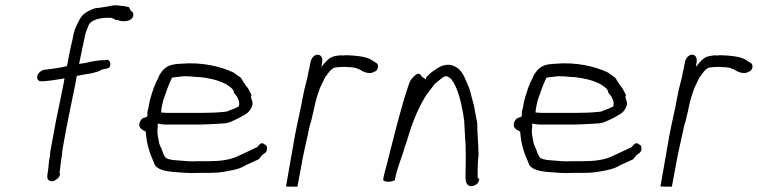

<svg xmlns="http://www.w3.org/2000/svg" viewBox="-20 -711 2854 723"><path d="M121 -427C117 -415 124 -404 135 -405H146C166 -407 175 -408 199 -412L223 -416L219 -394C207 -331 192 -268 181 -203L170 -144C169 -136 168 -130 168 -123V-122C166 -113 164 -106 164 -98V-97C163 -92 163 -85 162 -78C161 -71 161 -67 160 -61L159 -58C156 -40 159 -31 173 -29H181C186 -30 188 -34 198 -39C203 -46 209 -54 204 -60L206 -74C207 -80 208 -90 209 -98C210 -107 211 -116 213 -125L214 -135L215 -146L220 -174C233 -247 248 -320 263 -391L269 -425C287 -429 306 -432 325 -435L336 -438C344 -440 356 -443 363 -449H364C371 -451 380 -452 387 -454C401 -461 396 -484 385 -486L375 -484C350 -486 321 -478 297 -473H296C290 -473 284 -471 278 -470L279 -476C285 -506 292 -537 298 -567C299 -573 301 -580 302 -585V-586C305 -594 308 -602 312 -611C318 -638 362 -644 384 -644H397C404 -642 408 -641 415 -636C419 -636 422 -635 424 -635H426C431 -632 438 -631 447 -631C465 -631 480 -639 482 -653C483 -660 481 -666 475 -668C471 -673 468 -678 466 -684C456 -686 446 -689 436 -689H435C426 -691 419 -691 409 -691C387 -687 362 -682 339 -680C328 -677 314 -671 304 -664C283 -651 275 -629 263 -603L257 -583L253 -562C245 -530 239 -498 233 -466L232 -462C208 -456 179 -452 154 -449H153C138 -449 125 -438 121 -427ZM324 -430Z M505 -246C502 -229 514 -223 528 -216L529 -214C532 -168 544 -133 560 -98V-97C568 -72 602 -66 638 -63C666 -61 697 -58 727 -60H766C794 -60 814 -62 839 -67C868 -72 887 -77 909 -91H910L954 -111C960 -117 963 -124 969 -129C975 -131 984 -139 985 -146C987 -160 983 -165 975 -168V-169H974C965 -176 957 -168 950 -159V-157H948C926 -147 903 -135 880 -125C847 -108 807 -104 764 -104H725C697 -102 674 -105 650 -107C634 -108 616 -109 604 -117C598 -124 593 -136 590 -146C586 -158 580 -164 578 -179C576 -194 570 -209 574 -231V-246C579 -245 583 -243 590 -243H591C596 -242 599 -242 602 -242H736C764 -243 791 -244 818 -246C841 -246 857 -256 878 -266C897 -277 915 -283 924 -301C936 -319 930 -330 925 -344V-346C926 -348 926 -349 927 -353C925 -359 923 -362 922 -363C918 -372 914 -380 906 -388C903 -393 899 -400 894 -406V-407C892 -411 889 -415 886 -419C878 -424 867 -433 859 -438C811 -461 739 -478 662 -471C644 -470 627 -469 612 -461C598 -454 584 -438 577 -421V-420C562 -393 554 -367 544 -332L539 -305C537 -298 535 -292 535 -285V-284C535 -282 536 -280 535 -276L534 -272L516 -265C512 -261 506 -253 505 -246ZM587 -287V-292C588 -305 591 -318 594 -330V-331C604 -360 614 -391 628 -419H630C643 -421 657 -422 672 -424H673C689 -424 704 -423 721 -421H729C765 -418 802 -409 827 -396H828C838 -389 855 -381 860 -367L861 -366L860 -365C861 -360 865 -356 866 -355H867L873 -346V-345L874 -344C876 -337 883 -330 880 -314V-311C870 -305 858 -300 846 -296C842 -294 833 -290 826 -290C799 -287 770 -286 743 -286H604C603 -286 602 -286 597 -287ZM880 -124V-125Z M1057 -9C1060 -9 1067 -8 1076 -8H1100L1114 -83C1121 -125 1131 -167 1140 -208C1144 -225 1146 -240 1152 -256C1154 -267 1158 -280 1161 -294C1165 -316 1172 -344 1179 -363C1186 -387 1197 -403 1205 -422L1206 -423H1207C1214 -433 1226 -453 1242 -457H1243C1246 -457 1250 -458 1255 -458C1258 -458 1263 -459 1269 -459H1284C1290 -458 1294 -458 1300 -458C1304 -458 1307 -457 1308 -457H1309C1312 -456 1315 -456 1320 -455H1321C1324 -452 1331 -451 1337 -448L1345 -443C1353 -439 1363 -436 1372 -436C1381 -436 1384 -438 1388 -441H1390C1405 -445 1408 -468 1397 -474L1387 -480C1368 -495 1342 -499 1308 -502C1303 -502 1299 -502 1291 -503C1284 -503 1275 -503 1269 -502H1268C1266 -502 1266 -502 1264 -503C1260 -502 1252 -502 1248 -501C1225 -498 1215 -488 1201 -472L1190 -459L1193 -475C1196 -492 1190 -505 1176 -505C1163 -505 1152 -492 1149 -476L1146 -461C1145 -454 1144 -448 1141 -438L1140 -431C1139 -424 1137 -418 1136 -413C1133 -400 1129 -387 1126 -373C1124 -364 1122 -354 1120 -344C1112 -299 1100 -250 1091 -203ZM1178 -358Z M1423 -32C1427 -29 1435 -26 1444 -27H1445C1450 -26 1464 -30 1467 -33C1475 -81 1494 -117 1505 -161L1506 -162L1512 -180C1529 -239 1551 -296 1578 -341C1588 -360 1603 -375 1614 -391V-392L1640 -414C1645 -417 1649 -421 1656 -424H1657C1660 -424 1663 -423 1665 -423H1667C1669 -420 1673 -418 1676 -416H1677C1704 -383 1715 -331 1724 -283L1728 -255C1729 -237 1730 -218 1731 -200C1735 -155 1734 -108 1733 -59V-41C1733 -26 1738 -12 1752 -10C1768 -10 1782 -19 1784 -33C1785 -37 1785 -38 1783 -39H1779C1778 -60 1779 -86 1780 -108V-109L1782 -126C1782 -168 1777 -204 1777 -248C1775 -258 1773 -268 1771 -279L1765 -312C1759 -334 1754 -353 1748 -376C1732 -411 1724 -449 1688 -463C1661 -474 1634 -461 1616 -446H1615C1612 -444 1609 -442 1605 -439L1595 -430C1594 -429 1587 -423 1585 -420L1584 -412C1579 -416 1570 -420 1567 -424C1566 -429 1562 -434 1551 -433C1539 -426 1525 -411 1520 -395C1491 -310 1469 -219 1445 -125L1434 -82C1431 -69 1426 -55 1424 -42ZM1765 -312Z M1915 -246C1912 -229 1924 -223 1938 -216L1939 -214C1942 -168 1954 -133 1970 -98V-97C1978 -72 2012 -66 2048 -63C2076 -61 2107 -58 2137 -60H2176C2204 -60 2224 -62 2249 -67C2278 -72 2297 -77 2319 -91H2320L2364 -111C2370 -117 2373 -124 2379 -129C2385 -131 2394 -139 2395 -146C2397 -160 2393 -165 2385 -168V-169H2384C2375 -176 2367 -168 2360 -159V-157H2358C2336 -147 2313 -135 2290 -125C2257 -108 2217 -104 2174 -104H2135C2107 -102 2084 -105 2060 -107C2044 -108 2026 -109 2014 -117C2008 -124 2003 -136 2000 -146C1996 -158 1990 -164 1988 -179C1986 -194 1980 -209 1984 -231V-246C1989 -245 1993 -243 2000 -243H2001C2006 -242 2009 -242 2012 -242H2146C2174 -243 2201 -244 2228 -246C2251 -246 2267 -256 2288 -266C2307 -277 2325 -283 2334 -301C2346 -319 2340 -330 2335 -344V-346C2336 -348 2336 -349 2337 -353C2335 -359 2333 -362 2332 -363C2328 -372 2324 -380 2316 -388C2313 -393 2309 -400 2304 -406V-407C2302 -411 2299 -415 2296 -419C2288 -424 2277 -433 2269 -438C2221 -461 2149 -478 2072 -471C2054 -470 2037 -469 2022 -461C2008 -454 1994 -438 1987 -421V-420C1972 -393 1964 -367 1954 -332L1949 -305C1947 -298 1945 -292 1945 -285V-284C1945 -282 1946 -280 1945 -276L1944 -272L1926 -265C1922 -261 1916 -253 1915 -246ZM1997 -287V-292C1998 -305 2001 -318 2004 -330V-331C2014 -360 2024 -391 2038 -419H2040C2053 -421 2067 -422 2082 -424H2083C2099 -424 2114 -423 2131 -421H2139C2175 -418 2212 -409 2237 -396H2238C2248 -389 2265 -381 2270 -367L2271 -366L2270 -365C2271 -360 2275 -356 2276 -355H2277L2283 -346V-345L2284 -344C2286 -337 2293 -330 2290 -314V-311C2280 -305 2268 -300 2256 -296C2252 -294 2243 -290 2236 -290C2209 -287 2180 -286 2153 -286H2014C2013 -286 2012 -286 2007 -287ZM2290 -124V-125Z M2467 -9C2470 -9 2477 -8 2486 -8H2510L2524 -83C2531 -125 2541 -167 2550 -208C2554 -225 2556 -240 2562 -256C2564 -267 2568 -280 2571 -294C2575 -316 2582 -344 2589 -363C2596 -387 2607 -403 2615 -422L2616 -423H2617C2624 -433 2636 -453 2652 -457H2653C2656 -457 2660 -458 2665 -458C2668 -458 2673 -459 2679 -459H2694C2700 -458 2704 -458 2710 -458C2714 -458 2717 -457 2718 -457H2719C2722 -456 2725 -456 2730 -455H2731C2734 -452 2741 -451 2747 -448L2755 -443C2763 -439 2773 -436 2782 -436C2791 -436 2794 -438 2798 -441H2800C2815 -445 2818 -468 2807 -474L2797 -480C2778 -495 2752 -499 2718 -502C2713 -502 2709 -502 2701 -503C2694 -503 2685 -503 2679 -502H2678C2676 -502 2676 -502 2674 -503C2670 -502 2662 -502 2658 -501C2635 -498 2625 -488 2611 -472L2600 -459L2603 -475C2606 -492 2600 -505 2586 -505C2573 -505 2562 -492 2559 -476L2556 -461C2555 -454 2554 -448 2551 -438L2550 -431C2549 -424 2547 -418 2546 -413C2543 -400 2539 -387 2536 -373C2534 -364 2532 -354 2530 -344C2522 -299 2510 -250 2501 -203ZM2588 -358Z"/></svg>

Font: Scribbler
Style: LtIta
Weight: 300
Designer: Mew Too
Foundry: Cannot Into Space Fonts
Version: Version 1.001